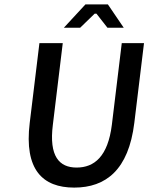

<svg xmlns="http://www.w3.org/2000/svg" viewBox="-20 -840 675 872"><path d="M317 12C461 12 564 -69 590 -282L634 -644H533L488 -273C470 -129 408 -79 328 -79C249 -79 202 -130 220 -273L265 -644H159L115 -282C89 -69 174 12 317 12ZM410 -778H418L468 -714H542L470 -820H368L270 -714H344Z"/></svg>

Font: Falling Sky
Style: LightObl
Weight: 400
Designer: Paul D. Hunt
Foundry: Adobe Systems Incorporated
Version: Version 1.02